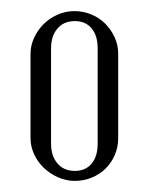

<svg xmlns="http://www.w3.org/2000/svg" viewBox="-20 -725 268 346"><path d="M114 -705Q130 -705 144.5 -699Q159 -693 169.5 -682.5Q180 -672 186.5 -658Q193 -644 193 -628V-476Q193 -460 187 -446Q181 -432 170.5 -421.5Q160 -411 145.5 -405Q131 -399 115 -399Q99 -399 84.5 -405.5Q70 -412 59 -422.5Q48 -433 41.5 -447Q35 -461 35 -476V-628Q35 -643 41.5 -657Q48 -671 58.5 -681.5Q69 -692 83.5 -698.5Q98 -705 114 -705ZM115 -687Q95 -687 83.5 -673.5Q72 -660 72 -638V-466Q72 -444 83.5 -430.5Q95 -417 115 -417Q134 -417 145 -430Q156 -443 156 -466V-638Q156 -661 145 -674Q134 -687 115 -687Z"/></svg>

Font: Moniqa Paragraph
Style: Regular
Weight: 400
Designer: Rajesh Rajput
Foundry: Rajesh Rajput
Version: Version 1.000